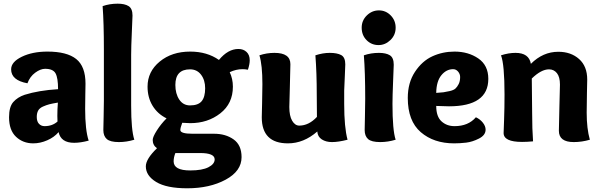

<svg xmlns="http://www.w3.org/2000/svg" viewBox="-20 -763 3239 1035"><path d="M127.9 -314Q40 -330.1 40 -389.2Q40 -429.2 97.4 -457Q154.8 -484.9 235.8 -484.9Q340.8 -484.9 390.9 -444.8Q440.9 -404.8 440.9 -312Q440.9 -304.2 439.9 -253.2Q439 -202.1 439 -176.8Q439 -62 458 -4.9Q414.1 6.8 379.9 6.8Q308.1 6.8 295.9 -50.8Q272 -22.9 234.4 -6.6Q196.8 9.8 159.2 9.8Q104 9.8 66.4 -25.6Q28.8 -61 28.8 -130.9Q28.8 -187 51.5 -212.9Q74.2 -238.8 112.8 -252Q189 -275.9 293 -282.2Q293 -342.8 279.5 -367.4Q266.1 -392.1 223.1 -392.1Q198.2 -392.1 169.7 -371.1Q141.1 -350.1 127.9 -314ZM292 -210Q262.2 -205.1 246.1 -200.9Q230 -196.8 211.4 -188.5Q192.9 -180.2 185.5 -166.5Q178.2 -152.8 178.2 -132.8Q178.2 -107.9 190.2 -95.5Q202.1 -83 220.2 -83Q262.2 -83 290 -107.9Q289.1 -117.2 289.1 -138.2Q289.1 -173.8 292 -210Z M614.3 -743.2Q652.3 -743.2 673.3 -730Q694.3 -716.8 694.3 -679.2Q694.3 -672.9 690.7 -590.8Q687 -508.8 687 -467.8V-193.8Q687 -62 704.1 -9.8Q662.1 2.9 621.1 2.9Q574.2 2.9 555.7 -13.4Q537.1 -29.8 537.1 -62Q537.1 -78.1 538.6 -132.1Q540 -186 540 -220.2V-496.1Q540 -639.2 533.2 -730Q571.3 -743.2 614.3 -743.2Z M1005.4 -99.1Q988.3 -99.1 962.4 -101.1Q952.1 -74.2 952.1 -62Q952.1 -42 1018.1 -42H1134.3Q1196.3 -42 1239.3 -11.5Q1282.2 19 1282.2 84Q1282.2 159.2 1196.3 205.6Q1110.4 252 989.3 252Q877.9 252 822 218Q766.1 184.1 766.1 133.8Q766.1 94.2 826.2 36.1Q803.2 20 803.2 -8.8Q803.2 -24.9 825.7 -60.1Q848.1 -95.2 877.9 -125Q829.1 -148.9 802.2 -193.4Q775.4 -237.8 775.4 -295.9Q775.4 -377 840.8 -430.9Q906.2 -484.9 1005.4 -484.9Q1096.2 -484.9 1160.2 -439.9Q1209 -499 1265.1 -499Q1292 -499 1309.1 -482.9Q1326.2 -466.8 1326.2 -438Q1326.2 -417 1316.4 -387.2Q1301.3 -390.1 1287.1 -390.1Q1252.9 -390.1 1218.3 -374Q1235.4 -337.9 1235.4 -295.9Q1235.4 -205.1 1167.7 -152.1Q1100.1 -99.1 1005.4 -99.1ZM1085.9 -287.1Q1085.9 -331.1 1064 -360.1Q1042 -389.2 1004.4 -389.2Q925.3 -389.2 925.3 -305.2Q925.3 -257.8 946.3 -226.3Q967.3 -194.8 1004.4 -194.8Q1048.3 -194.8 1067.1 -217.5Q1085.9 -240.2 1085.9 -287.1ZM1059.1 62H925.3Q916 85.9 916 106.9Q916 155.8 1005.4 155.8Q1070.3 155.8 1103.8 138.4Q1137.2 121.1 1137.2 96.2Q1137.2 62 1059.1 62Z M1853.5 -9.8Q1804.2 2.9 1769.5 2.9Q1737.3 2.9 1714.8 -11.5Q1692.4 -25.9 1690.4 -54.2Q1617.2 9.8 1532.2 9.8Q1391.1 9.8 1391.1 -130.9Q1391.1 -133.8 1392.8 -203.9Q1394.5 -273.9 1394.5 -309.1Q1394.5 -413.1 1378.4 -464.8Q1417.5 -478 1459.5 -478Q1545.4 -478 1545.4 -417Q1545.4 -383.8 1542.5 -293.9Q1539.6 -204.1 1539.6 -186Q1539.6 -138.2 1554.9 -112.1Q1570.3 -85.9 1593.3 -85.9Q1644.5 -85.9 1688.5 -132.8Q1687.5 -171.9 1687.5 -253.9Q1687.5 -370.1 1680.2 -464.8Q1720.2 -478 1757.3 -478Q1797.4 -478 1819.3 -466.1Q1841.3 -454.1 1841.3 -416Q1841.3 -405.8 1838.9 -355Q1836.4 -304.2 1835.4 -274.9V-203.1Q1835.4 -76.2 1853.5 -9.8Z M2020.5 -520Q1982.4 -520 1956.1 -546.6Q1929.7 -573.2 1929.7 -613.8Q1929.7 -652.8 1957.5 -679.9Q1985.4 -707 2022.5 -707Q2059.6 -707 2086.2 -679.9Q2112.8 -652.8 2112.8 -613.8Q2112.8 -574.2 2084.7 -547.1Q2056.6 -520 2020.5 -520ZM2022.5 -478Q2060.5 -478 2081.5 -465.1Q2102.5 -452.1 2102.5 -414.1Q2102.5 -408.2 2099.1 -326.2Q2095.7 -244.1 2095.7 -203.1Q2095.7 -61 2112.8 -9.8Q2070.8 2.9 2029.8 2.9Q1982.4 2.9 1964.1 -13.4Q1945.8 -29.8 1945.8 -62Q1945.8 -78.1 1947.3 -137Q1948.7 -195.8 1948.7 -231Q1948.7 -374 1941.4 -464.8Q1979.5 -478 2022.5 -478Z M2430.2 -484.9Q2504.4 -484.9 2558.3 -448Q2612.3 -411.1 2612.3 -337.9Q2612.3 -189.9 2400.4 -189.9Q2381.3 -189.9 2331.5 -191.9Q2331.5 -134.8 2359.9 -108.9Q2388.2 -83 2430.2 -83Q2504.4 -83 2545.4 -130.9Q2568.4 -120.1 2583 -101.6Q2597.7 -83 2597.7 -64Q2597.7 -34.2 2562 -16.1Q2526.4 2 2492.9 5.9Q2459.5 9.8 2428.2 9.8Q2318.4 9.8 2248.3 -50.5Q2178.2 -110.8 2178.2 -234.9Q2178.2 -316.9 2216.8 -375.5Q2255.4 -434.1 2310.8 -459.5Q2366.2 -484.9 2430.2 -484.9ZM2422.4 -390.1Q2386.2 -390.1 2359.4 -357.7Q2332.5 -325.2 2331.5 -262.2Q2359.4 -264.2 2370.8 -265.6Q2382.3 -267.1 2403.8 -272Q2425.3 -276.9 2434.8 -285.4Q2444.3 -293.9 2452.4 -309.6Q2460.4 -325.2 2460.4 -348.1Q2460.4 -363.8 2449.5 -377Q2438.5 -390.1 2422.4 -390.1Z M2680.7 -464.8Q2721.7 -478 2758.8 -478Q2831.5 -478 2841.8 -418.9Q2906.7 -483.9 2989.7 -483.9Q3057.6 -483.9 3101.6 -444.8Q3145.5 -405.8 3145.5 -334Q3145.5 -332 3144 -262Q3142.6 -191.9 3142.6 -155.8Q3142.6 -69.8 3159.7 -9.8Q3116.7 2.9 3072.8 2.9Q2992.7 2.9 2992.7 -58.1Q2992.7 -94.2 2995.6 -190.7Q2998.5 -287.1 2998.5 -307.1Q2998.5 -348.1 2982.2 -368.7Q2965.8 -389.2 2939.5 -389.2Q2897.5 -389.2 2846.7 -339.8Q2848.6 -211.9 2848.6 -154.8Q2848.6 -66.9 2853.5 -1Q2820.8 2 2794.4 2Q2694.8 2 2694.8 -45.9Q2694.8 -49.8 2697.3 -116Q2699.7 -182.1 2699.7 -252.9Q2699.7 -416 2680.7 -464.8Z"/></svg>

Font: Sukar
Style: black
Weight: 900
Designer: Dario Muhafara - Ghiath Alsory
Foundry: Dario Muhafara - Ghiath Alsory
Version: Version 1.00 March 27, 2016, initial release